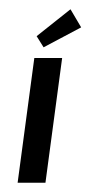

<svg xmlns="http://www.w3.org/2000/svg" viewBox="-20 -394 195 414"><path d="M114 -269H54L18 0H78ZM59 -316 74 -292 155 -335 132 -374Z"/></svg>

Font: Hussar Tani
Style: DwaKurs
Weight: 700
Foundry: Cannot Into Space Fonts
Version: Version 0.92